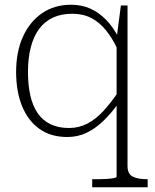

<svg xmlns="http://www.w3.org/2000/svg" viewBox="-20 -567 654 810"><path d="M369 223V189H396Q410 189 428 188Q446 187 459 184.5Q472 182 472 179V-409L473 -414L490 -544H518V133Q518 167 540 178Q562 189 600 189H603V223ZM280 -547Q325 -547 361.5 -530.5Q398 -514 428 -483Q458 -452 481 -407L476 -359Q455 -404 428 -438Q401 -472 366 -490.5Q331 -509 285 -509Q239 -509 204 -493Q169 -477 145.5 -445.5Q122 -414 110 -368Q98 -322 98 -264Q98 -208 108 -164Q118 -120 139 -89.5Q160 -59 193 -43Q226 -27 271 -27Q313 -27 348.5 -45.5Q384 -64 415 -97.5Q446 -131 476 -175L480 -132Q448 -87 414 -55Q380 -23 343.5 -6Q307 11 264 11Q194 11 146 -23.5Q98 -58 73 -119.5Q48 -181 48 -264Q48 -348 76.5 -411.5Q105 -475 157 -511Q209 -547 280 -547Z"/></svg>

Font: Roboto Serif 20pt Thin
Style: Regular
Weight: 250
Version: Version 1.008